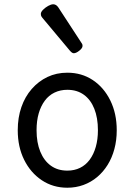

<svg xmlns="http://www.w3.org/2000/svg" viewBox="-20 -859 629 898"><path d="M295 19Q228 19 175.5 -16Q123 -51 93 -111.5Q63 -172 63 -250Q63 -309 80 -358Q97 -407 128.5 -443Q160 -479 202 -499Q244 -519 295 -519Q362 -519 414 -484.5Q466 -450 496 -389Q526 -328 526 -250Q526 -203 515 -162Q504 -121 483.5 -88Q463 -55 434.5 -31Q406 -7 370.5 6Q335 19 295 19ZM295 -61Q328 -61 354.5 -74Q381 -87 399.5 -112Q418 -137 428 -172Q438 -207 438 -250Q438 -308 421 -350.5Q404 -393 372 -416Q340 -439 295 -439Q262 -439 235 -426Q208 -413 189.5 -388Q171 -363 161 -328.5Q151 -294 151 -250Q151 -192 168.5 -149.5Q186 -107 218 -84Q250 -61 295 -61ZM325 -610Q321 -610 316.5 -613Q312 -616 306 -623L183 -770Q176 -778 173.5 -782.5Q171 -787 171 -794Q171 -803 181.5 -813.5Q192 -824 205.5 -831.5Q219 -839 229 -839Q243 -839 253 -824L360 -660Q365 -653 365.5 -650Q366 -647 366 -644Q366 -634 351 -622Q336 -610 325 -610Z"/></svg>

Font: Playwrite PT
Style: Regular
Weight: 400
Designer: Veronika Burian, José Scaglione
Foundry: TypeTogether
Version: Version 1.002